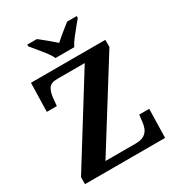

<svg xmlns="http://www.w3.org/2000/svg" viewBox="-215 -1062 1097 1194"><g transform="rotate(-30 333.0 -465.5)"><path d="M42 0V-50L417 -653H220Q173 -653 157.5 -628Q142 -603 138 -562L133 -508H61L66 -714H600V-663L224 -61H440Q481 -61 503 -75.5Q525 -90 534 -113Q543 -136 545 -161L550 -206H622L617 0ZM275 -771Q265 -794 244.5 -820.5Q224 -847 202.5 -873Q181 -899 165 -918V-931H234Q255 -915 287.5 -888Q320 -861 342 -841Q357 -855 377 -871.5Q397 -888 417 -904Q437 -920 451 -931H520V-918Q505 -899 483 -873Q461 -847 441 -820.5Q421 -794 410 -771Z"/></g></svg>

Font: Noto Serif Thai
Style: Bold
Weight: 700
Designer: Monotype Design Team
Foundry: Monotype Imaging Inc.
Version: Version 2.002; ttfautohint (v1.8.4.7-5d5b)